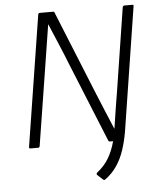

<svg xmlns="http://www.w3.org/2000/svg" viewBox="-57 -703 766 937"><g transform="rotate(-5 326.0 -235.0)"><path d="M420 183Q416 187 410 182L384 158Q381 155 381 152.5Q381 150 384 146Q420 118 441 83Q462 48 475 0H460Q453 0 451 -7L294 -393Q274 -444 252.5 -494.5Q231 -545 210 -595H209Q201 -542 192.5 -490.5Q184 -439 176 -386L116 -8Q115 0 108 0H71Q62 0 64 -8L165 -648Q167 -655 173 -655H238Q242 -655 243.5 -653.5Q245 -652 246 -648L409 -246Q428 -200 447 -154Q466 -108 486 -61H487Q494 -107 501 -153Q508 -199 516 -245L579 -648Q581 -655 588 -655H626Q634 -655 632 -648L537 -42Q529 5 515 47.5Q501 90 477.5 124.5Q454 159 420 183Z"/></g></svg>

Font: Sofia Sans Light
Style: Italic
Weight: 300
Italic angle: -9°
Version: Version 4.100-B